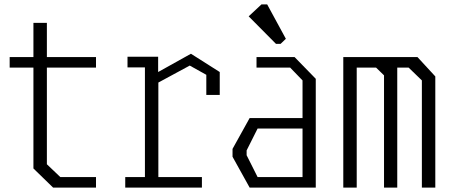

<svg xmlns="http://www.w3.org/2000/svg" viewBox="-20 -852 2040 872"><path d="M192.9 -544.9V-106L253.9 -47.9H416V0H221.2L131.8 -86.9V-544.9H23.9V-592.8H131.8V-748H192.9V-592.8H416V-544.9Z M917 -512.2 841.8 -554.2 699.2 -477.1V-47.9H897V0H548.8V-47.9H638.2V-545.9H559.1V-594.2H698.2V-524.9L847.2 -607.9L978 -524.9V-420.9H917Z M1193.4 -832H1167.5L1109.4 -777.8L1233.4 -652.8H1254.4L1278.3 -675.8ZM1414.1 -494.1V0H1113.8L1036.1 -140.1V-175.8L1113.8 -315.9H1354V-486.8L1297.9 -544.9H1145V-592.8H1317.9ZM1354 -47.9V-268.1H1149.9L1100.1 -168.9V-147L1149.9 -47.9Z M1876 -592.8 1957 -504.9V0H1896V-486.8L1835.9 -544.9H1784.2V0H1724.1V-509.8L1688 -544.9H1600.1V0H1539.1V-592.8Z"/></svg>

Font: Steps Mono
Style: Regular
Weight: 400
Width: 3
Version: Version 1.000;PS 001.000;hotconv 1.0.70;makeotf.lib2.5.58329